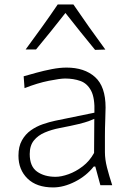

<svg xmlns="http://www.w3.org/2000/svg" viewBox="-20 -818 571 848"><path d="M214.8 9.8Q141.6 9.8 101.6 -29.3Q61.5 -68.4 61.5 -130.4Q61.5 -170.9 76.9 -198.2Q92.3 -225.6 116.7 -242.7Q141.1 -259.8 169.4 -269.5Q197.8 -279.3 223.6 -284.7L397 -320.3Q399.4 -385.3 382.3 -417.5Q365.2 -449.7 335 -460.4Q304.7 -471.2 267.6 -471.2Q245.6 -471.2 195.6 -461.2Q145.5 -451.2 88.4 -428.7L84.5 -481Q107.9 -487.8 140.9 -496.8Q173.8 -505.9 209 -512.7Q244.1 -519.5 273.9 -519.5Q353 -519.5 399.7 -477.8Q446.3 -436 446.3 -343.3Q446.3 -320.8 444.8 -286.1Q443.4 -251.5 443.4 -216.8V-146Q443.4 -114.3 452.6 -78.1Q461.9 -42 475.6 0H423.3L400.9 -82.5H394Q361.3 -41 311.3 -15.6Q261.2 9.8 214.8 9.8ZM225.6 -37.1Q250.5 -37.1 282.7 -48.6Q314.9 -60.1 345.5 -83.5Q376 -106.9 395.5 -142.6L396.5 -293Q387.2 -288.6 371.8 -283Q356.4 -277.3 326.7 -270Q296.9 -262.7 243.2 -252.4Q208 -245.6 178 -232.9Q147.9 -220.2 129.6 -197.5Q111.3 -174.8 111.3 -137.7Q111.3 -83 143.6 -60.1Q175.8 -37.1 225.6 -37.1ZM399.9 -597.7Q366.7 -638.2 333.7 -679.2Q300.8 -720.2 269 -760.7Q237.8 -720.7 205.3 -680.4Q172.9 -640.1 139.2 -599.6H93.3Q130.4 -649.9 166 -699.5Q201.7 -749 234.9 -798.3H304.2Q337.9 -749 373 -699.2Q408.2 -649.4 445.3 -599.1Z"/></svg>

Font: Pinar-DS2-FD Light
Style: Regular
Weight: 300
Designer: Amin Abedi
Version: Version 2.000